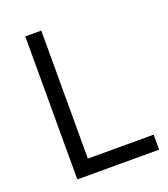

<svg xmlns="http://www.w3.org/2000/svg" viewBox="-131 -796 779 892"><g transform="rotate(-20 258.5 -349.5)"><path d="M97.7 -703.1V0H99.1V3.9H502V-70.3H176.8V-703.1Z"/></g></svg>

Font: Faust Sans
Style: Regular
Weight: 400
Designer: Andreas Faust
Version: Version 1.003;Glyphs 3.1.2 (3151)